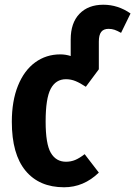

<svg xmlns="http://www.w3.org/2000/svg" viewBox="-20 -776 572 812"><path d="M532 -719 492 -637Q476 -646 464.5 -650Q453 -654 439 -654Q418 -654 408 -641Q398 -628 398 -600V-483L343 -409Q319 -425 299.5 -433Q280 -441 259 -441Q216 -441 194.5 -400.5Q173 -360 173 -262Q173 -167 195 -129.5Q217 -92 259 -92Q280 -92 298 -99.5Q316 -107 338 -124L398 -46Q334 16 251 16Q146 16 88 -54Q30 -124 30 -261Q30 -349 56 -413.5Q82 -478 128.5 -512Q175 -546 235 -546Q258 -546 279 -539V-609Q279 -679 316 -717.5Q353 -756 417 -756Q479 -756 532 -719Z"/></svg>

Font: Fira Sans Compressed SemiBold
Style: Regular
Weight: 600
Width: 1
Designer: bBox Type GmbH & Carrois Corporate GbR & Edenspiekermann AG
Foundry: bBox Type GmbH & Carrois Corporate GbR & Edenspiekermann AG
Version: Version 4.301